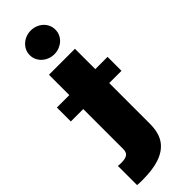

<svg xmlns="http://www.w3.org/2000/svg" viewBox="-365 -800 1024 1024"><g transform="rotate(-45 147.0 -288.0)"><path d="M49.7 -392V-545.5H245.7V-392H338.1V-286.9H245.7V18.5Q245.7 90.2 215.9 130.7Q201 150.9 179.9 165Q158.7 179 132.1 187.9Q105.5 196.7 73.7 200.6Q41.9 204.5 5.7 204.5Q-4.6 204.5 -14.4 204.2Q-24.1 203.8 -34.1 203.1V58.2Q-28.1 58.9 -22.2 59.3Q-16.3 59.7 -11.4 59.7Q6.4 59.7 18.1 57Q29.8 54.3 36.8 48.8Q43.7 43.3 46.7 34.6Q49.7 25.9 49.7 14.2V-286.9H-44V-392ZM51.1 -691.8Q51.1 -711.6 59.1 -728Q67.1 -744.3 80.6 -756.2Q94.1 -768.1 111.5 -774.7Q128.9 -781.2 147.7 -781.2Q166.9 -781.2 184.3 -774.7Q201.7 -768.1 215 -756.4Q228.3 -744.7 236.3 -728.2Q244.3 -711.6 244.3 -691.8Q244.3 -671.9 236.3 -655.4Q228.3 -638.8 215 -627.1Q201.7 -615.4 184.3 -608.8Q166.9 -602.3 147.7 -602.3Q128.9 -602.3 111.5 -608.8Q94.1 -615.4 80.6 -627.3Q67.1 -639.2 59.1 -655.7Q51.1 -672.2 51.1 -691.8Z"/></g></svg>

Font: Inter P Black
Style: Regular
Weight: 900
Designer: Rasmus Andersson
Foundry: rsms
Version: Version 3.018;git-588b23468